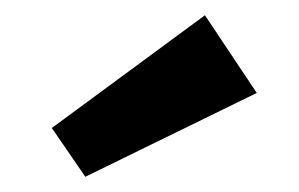

<svg xmlns="http://www.w3.org/2000/svg" viewBox="-20 -756 393 252"><path d="M317 -634 249 -736 48 -588 92 -524Z"/></svg>

Font: SnT
Style: Bold
Weight: 700
Designer: Natanael Gama
Version: Version 1.001;PS 001.001;hotconv 1.0.70;makeotf.lib2.5.58329